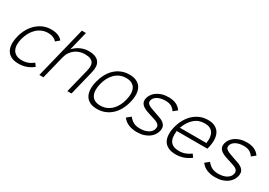

<svg xmlns="http://www.w3.org/2000/svg" viewBox="16 -1767 3794 2705"><g transform="rotate(30 1913.0 -414.5)"><path d="M501 -73Q399 10 266 10Q194 10 146.5 -14Q99 -38 74.5 -80.5Q50 -123 47.5 -182Q45 -241 62 -310Q79 -381 113 -441.5Q147 -502 194.5 -546Q242 -590 301.5 -615Q361 -640 429 -640Q498 -640 543.5 -620.5Q589 -601 615 -568L556 -518Q535 -545 498 -560Q461 -575 413 -575Q357 -574 310 -552.5Q263 -531 227 -494.5Q191 -458 166 -410Q141 -362 128 -310Q115 -259 115.5 -213Q116 -167 133.5 -132Q151 -97 187.5 -76Q224 -55 283 -55Q384 -55 466 -121Z M1225 -407 1125 0H1058L1155 -392Q1164 -430 1164.5 -463.5Q1165 -497 1150.5 -521.5Q1136 -546 1103.5 -560.5Q1071 -575 1014 -575Q973 -575 933 -563Q893 -551 859 -526.5Q825 -502 799.5 -465Q774 -428 762 -379L668 0H602L809 -840H875L800 -534H802Q848 -584 910.5 -612Q973 -640 1040 -640Q1103 -640 1145 -623Q1187 -606 1209 -575.5Q1231 -545 1234.5 -502Q1238 -459 1225 -407Z M1905 -315Q1888 -244 1855.5 -184Q1823 -124 1776.5 -81Q1730 -38 1671 -14Q1612 10 1542 10Q1471 10 1424.5 -14Q1378 -38 1353.5 -81Q1329 -124 1326 -183.5Q1323 -243 1341 -315Q1359 -386 1391 -446Q1423 -506 1469 -549Q1515 -592 1573.5 -616Q1632 -640 1703 -640Q1773 -640 1820.5 -616Q1868 -592 1892.5 -549.5Q1917 -507 1920 -447Q1923 -387 1905 -315ZM1839 -315Q1852 -369 1851.5 -416Q1851 -463 1833.5 -498.5Q1816 -534 1780 -554.5Q1744 -575 1687 -575Q1629 -575 1583 -554.5Q1537 -534 1502.5 -498.5Q1468 -463 1444 -416Q1420 -369 1407 -315Q1394 -262 1394.5 -214.5Q1395 -167 1412.5 -131.5Q1430 -96 1466 -75.5Q1502 -55 1559 -55Q1616 -55 1662 -75.5Q1708 -96 1743 -131.5Q1778 -167 1802 -214Q1826 -261 1839 -315Z M2470 -167Q2462 -134 2441.5 -102.5Q2421 -71 2386.5 -45.5Q2352 -20 2303 -4.5Q2254 11 2188 11Q2119 11 2057.5 -13Q1996 -37 1958 -90L2023 -142Q2062 -94 2103.5 -74Q2145 -54 2201 -54Q2286 -54 2338 -84.5Q2390 -115 2401 -163Q2411 -202 2390.5 -227Q2370 -252 2309 -271Q2304 -272 2289.5 -277Q2275 -282 2258 -287.5Q2241 -293 2226 -297.5Q2211 -302 2206 -304Q2168 -316 2138 -331Q2108 -346 2089.5 -365.5Q2071 -385 2064.5 -410.5Q2058 -436 2067 -470Q2075 -502 2096 -532.5Q2117 -563 2151 -587Q2185 -611 2232.5 -625.5Q2280 -640 2341 -640Q2481 -640 2545 -545L2482 -495Q2459 -533 2421 -554Q2383 -575 2326 -575Q2285 -575 2252 -567Q2219 -559 2194.5 -545Q2170 -531 2155 -512.5Q2140 -494 2135 -473Q2125 -435 2155.5 -411Q2186 -387 2255 -366Q2259 -364 2272.5 -359.5Q2286 -355 2301 -350Q2316 -345 2329 -340Q2342 -335 2347 -334Q2389 -321 2416 -304Q2443 -287 2457.5 -266Q2472 -245 2474.5 -220Q2477 -195 2470 -167Z M3178 -310Q3176 -302 3174.5 -296Q3173 -290 3171 -284H2667L2673 -278Q2643 -55 2840 -55Q2891 -55 2938 -72Q2985 -89 3027 -121L3062 -73Q3009 -32 2949 -11Q2889 10 2823 10Q2749 10 2700.5 -14Q2652 -38 2627 -80.5Q2602 -123 2599.5 -182Q2597 -241 2614 -310Q2632 -383 2666 -444Q2700 -505 2747.5 -548.5Q2795 -592 2853.5 -616Q2912 -640 2980 -640Q3050 -640 3096.5 -615.5Q3143 -591 3167 -547.5Q3191 -504 3193.5 -443Q3196 -382 3178 -310ZM3125 -346 3120 -353Q3137 -455 3098 -515Q3059 -575 2964 -575Q2866 -575 2797.5 -515Q2729 -455 2692 -353L2684 -346Z M3744 -167Q3736 -134 3715.5 -102.5Q3695 -71 3660.5 -45.5Q3626 -20 3577 -4.5Q3528 11 3462 11Q3393 11 3331.5 -13Q3270 -37 3232 -90L3297 -142Q3336 -94 3377.5 -74Q3419 -54 3475 -54Q3560 -54 3612 -84.5Q3664 -115 3675 -163Q3685 -202 3664.5 -227Q3644 -252 3583 -271Q3578 -272 3563.5 -277Q3549 -282 3532 -287.5Q3515 -293 3500 -297.5Q3485 -302 3480 -304Q3442 -316 3412 -331Q3382 -346 3363.5 -365.5Q3345 -385 3338.5 -410.5Q3332 -436 3341 -470Q3349 -502 3370 -532.5Q3391 -563 3425 -587Q3459 -611 3506.5 -625.5Q3554 -640 3615 -640Q3755 -640 3819 -545L3756 -495Q3733 -533 3695 -554Q3657 -575 3600 -575Q3559 -575 3526 -567Q3493 -559 3468.5 -545Q3444 -531 3429 -512.5Q3414 -494 3409 -473Q3399 -435 3429.5 -411Q3460 -387 3529 -366Q3533 -364 3546.5 -359.5Q3560 -355 3575 -350Q3590 -345 3603 -340Q3616 -335 3621 -334Q3663 -321 3690 -304Q3717 -287 3731.5 -266Q3746 -245 3748.5 -220Q3751 -195 3744 -167Z"/></g></svg>

Font: TypoPRO Sinkin Sans
Style: 300 Light Italic
Weight: 300
Italic angle: -112°
Designer: Keith Bates
Foundry: K-Type
Version: Sinkin Sans (version 1.0)  by Keith Bates   •   © 2014   www